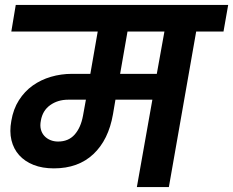

<svg xmlns="http://www.w3.org/2000/svg" viewBox="-20 -760 947 780"><path d="M216 -185Q258 -185 283 -213Q308 -241 317 -289L329 -355H257Q215 -355 184 -333Q153 -311 146 -270Q142 -250 146 -234.5Q150 -219 160 -208Q170 -197 184.5 -191Q199 -185 216 -185ZM648 -632H498L468 -460H617ZM44 -740H907L888 -632H777L666 0H536L599 -355H449L439 -296Q421 -192 359.5 -134Q298 -76 199 -76Q152 -76 116.5 -90Q81 -104 58 -129.5Q35 -155 26.5 -190.5Q18 -226 26 -269Q34 -317 57 -353Q80 -389 113 -412.5Q146 -436 187 -448Q228 -460 272 -460H347L377 -632H26Z"/></svg>

Font: SVN-Poppins SemiBold
Style: Italic
Weight: 600
Italic angle: -10°
Designer: Ninad Kale (Devanagari), Jonny Pinhorn (Latin)
Foundry: Indian Type Foundry
Version: Version 3.002 2017; ttfautohint (v1.8.3)